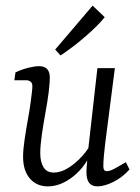

<svg xmlns="http://www.w3.org/2000/svg" viewBox="-20 -655 499 682"><path d="M150 7Q110 7 86 -21Q62 -49 62 -98Q62 -124 67.5 -160.5Q73 -197 79.5 -233Q86 -269 89 -293Q91 -309 93 -324.5Q95 -340 95 -349Q95 -360 88.5 -365Q82 -370 73 -370H31L35 -398Q59 -409 81.5 -414.5Q104 -420 119 -420Q157 -420 157 -379Q157 -371 156 -358Q155 -345 153 -328Q149 -296 141.5 -255Q134 -214 128.5 -175.5Q123 -137 123 -111Q123 -80 134.5 -61Q146 -42 171 -42Q196 -42 222.5 -58.5Q249 -75 272 -100.5Q295 -126 307 -153L311 -127Q286 -65 241 -29Q196 7 150 7ZM326 7Q307 7 297 -5Q287 -17 287 -45Q287 -56 289.5 -80.5Q292 -105 293 -121L326 -413H388L354 -148Q351 -125 349 -102Q347 -79 347 -65Q347 -47 359 -47Q370 -47 386 -55.5Q402 -64 427 -79L440 -53Q415 -25 383 -9Q351 7 326 7ZM176 -479 309 -635 352 -594Q328 -564 283.5 -525.5Q239 -487 195 -458Z"/></svg>

Font: Yrsa Light
Style: Italic
Weight: 300
Italic angle: -7.10001°
Designer: Anna Giedrys (Yrsa+Rasa design), David Brezina (Yrsa art-direction, Rasa art-direction, design)
Foundry: Rosetta Type Foundry
Version: Version 2.004